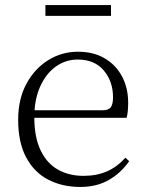

<svg xmlns="http://www.w3.org/2000/svg" viewBox="-20 -727 576 761"><path d="M298 14Q227 14 171 -15Q115 -44 83.5 -103.5Q52 -163 52 -252Q52 -334 84.5 -394.5Q117 -455 171 -488.5Q225 -522 289 -522Q351 -522 395.5 -495.5Q440 -469 464 -423.5Q488 -378 488 -320Q488 -283 482 -260H82V-290H387Q411 -290 419.5 -302.5Q428 -315 428 -341Q428 -404 391.5 -447.5Q355 -491 288 -491Q240 -491 201 -463Q162 -435 139 -383.5Q116 -332 116 -263Q116 -183 141 -131Q166 -79 210 -54.5Q254 -30 311 -30Q364 -30 404.5 -48Q445 -66 477 -102L492 -88Q459 -41 411 -13.5Q363 14 298 14ZM160 -664V-707H420V-664Z"/></svg>

Font: Noto Serif KR ExtraLight
Style: Regular
Weight: 200
Designer: Ryoko NISHIZUKA 西塚涼子 (kana & ideographs); Frank Grießhammer (Latin, Greek & Cyrillic); Wenlong ZHANG 张文龙 (bopomofo); San
Foundry: Adobe
Version: Version 2.002-H1;hotconv 1.1.0;makeotfexe 2.6.0